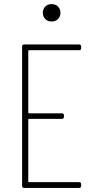

<svg xmlns="http://www.w3.org/2000/svg" viewBox="-20 -917 464 937"><path d="M366 -672H122Q118 -672 118 -668V-368Q118 -364 122 -364H282Q292 -364 292 -354V-347Q292 -337 282 -337H122Q118 -337 118 -333V-32Q118 -28 122 -28H366Q376 -28 376 -18V-10Q376 0 366 0H98Q88 0 88 -10V-690Q88 -700 98 -700H366Q376 -700 376 -690V-682Q376 -672 366 -672ZM189 -855Q189 -873 201 -885Q213 -897 232 -897Q251 -897 263 -885Q275 -873 275 -855Q275 -836 263 -824Q251 -812 232 -812Q213 -812 201 -824Q189 -836 189 -855Z"/></svg>

Font: Barlow Condensed Thin
Style: Regular
Weight: 250
Width: 3
Designer: Jeremy Tribby
Foundry: Tribby Type
Version: Version 1.408